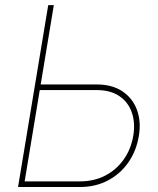

<svg xmlns="http://www.w3.org/2000/svg" viewBox="-20 -748 631 768"><path d="M132.8 -410.2H366.2Q428.7 -410.2 469.7 -382.6Q510.7 -355 527.8 -308.6Q544.9 -262.2 535.6 -205.6Q525.9 -145.5 493.9 -99.1Q461.9 -52.7 412.1 -26.4Q362.3 0 299.8 0H52.2L172.9 -727.5H195.3L78.6 -22.5H299.8Q356.4 -22.5 401.4 -45.9Q446.3 -69.3 475.3 -110.8Q504.4 -152.3 513.2 -205.6Q521.5 -255.9 507.6 -297.1Q493.7 -338.4 458.3 -363Q422.9 -387.7 366.2 -387.7H128.9Z"/></svg>

Font: Inter 24pt Thin
Style: Italic
Weight: 250
Italic angle: -9.3988°
Version: Version 4.001;git-66647c0bb